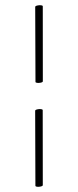

<svg xmlns="http://www.w3.org/2000/svg" viewBox="-103 -769 393 965"><g transform="rotate(-10 93.5 -286.5)"><path d="M99 -213 34 158Q33 163 19 163Q10 163 3 160.5Q-4 158 -3 154L61 -216Q61 -222 76 -222Q85 -222 92.5 -219.5Q100 -217 99 -213ZM152 -731Q153 -736 167 -736Q176 -736 183.5 -733.5Q191 -731 190 -727L125 -357Q125 -351 111 -351Q102 -351 94.5 -353.5Q87 -356 88 -360Z"/></g></svg>

Font: CormorantInfant-MediumItalic
Style: Italic
Weight: 500
Italic angle: -10°
Designer: Christian Thalmann (Catharsis Fonts)
Foundry: Catharsis Fonts
Version: Version 3.303